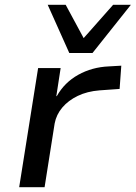

<svg xmlns="http://www.w3.org/2000/svg" viewBox="-20 -781 566 801"><path d="M60 0 139 -497H233L215 -380H217Q249 -437 306.5 -469Q364 -501 434 -504L486 -507L479 -410L395 -404Q344 -400 304.5 -381Q265 -362 240 -332.5Q215 -303 208 -266L166 0ZM269 -560 179 -761H254L329 -622L452 -761H526L366 -560Z"/></svg>

Font: Nunito Sans 7pt SemiExpanded Medium
Style: Italic
Weight: 500
Width: 6
Italic angle: -9°
Designer: Vernon Adams
Foundry: Vernon Adams
Version: Version 3.101;gftools[0.9.27]